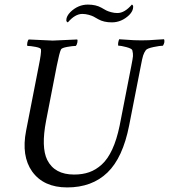

<svg xmlns="http://www.w3.org/2000/svg" viewBox="-20 -820 743 844"><path d="M211.9 -641.6Q224.1 -641.6 319.3 -646.5Q322.3 -642.6 319.8 -632.3Q317.4 -622.1 313.5 -618.2Q299.8 -618.2 275.4 -613.8Q251 -609.4 248 -602.5Q241.2 -588.9 229.5 -530.3L182.6 -289.1Q160.2 -172.9 187.5 -117.2Q219.7 -52.7 305.7 -52.7Q342.8 -52.7 372.1 -63Q401.4 -73.2 427.5 -96.9Q453.6 -120.6 473.4 -163.3Q493.2 -206.1 505.9 -267.6L557.6 -532.2Q563.5 -562 564.5 -573.2Q565.4 -584.5 561.5 -599.6Q559.1 -606.4 536.1 -612.8Q513.2 -619.1 500 -619.1Q498 -625 499.8 -633.5Q501.5 -642.1 503.9 -647.5Q515.6 -647 534.4 -645.5Q553.2 -644 568.4 -643.3Q583.5 -642.6 601.6 -642.6Q620.1 -642.6 635 -643.3Q649.9 -644 668 -645.5Q686 -647 701.2 -647.5Q706.1 -634.8 696.3 -619.1Q683.6 -619.1 655.3 -613.3Q627 -607.4 621.1 -599.6Q613.3 -588.9 609.1 -575.7Q605 -562.5 599.6 -533.2L547.9 -269.5Q520 -126.5 452.1 -61.3Q384.3 3.9 275.4 3.9Q171.4 3.9 121.1 -66.4Q73.2 -134.3 94.7 -245.1L150.4 -530.3Q162.1 -587.9 160.2 -602.5Q159.7 -609.4 137 -613.8Q114.3 -618.2 100.6 -618.2Q98.1 -621.6 100.1 -632.3Q102.1 -643.1 106.4 -646.5Q199.2 -641.6 211.9 -641.6ZM366.2 -799.8Q401.9 -799.8 425.8 -786.1Q439.9 -777.8 447 -774.2Q454.1 -770.5 468 -766.6Q481.9 -762.7 496.1 -762.7Q527.8 -762.7 559.6 -799.8Q565.4 -797.9 565.4 -790Q565.4 -771.5 547.9 -753.9Q514.2 -721.7 471.7 -721.7Q436 -721.7 412.1 -735.4Q397.9 -743.7 390.9 -747.3Q383.8 -751 369.9 -754.9Q356 -758.8 341.8 -758.8Q310.1 -758.8 278.3 -721.7Q271.5 -724.1 271.5 -731.4Q271.5 -749 290 -767.6Q323.7 -799.8 366.2 -799.8Z"/></svg>

Font: Crimson
Style: Italic
Weight: 400
Italic angle: -11°
Version: Version 0.8